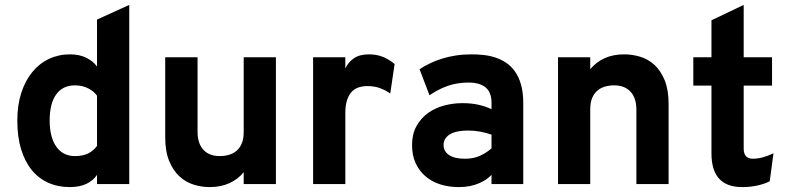

<svg xmlns="http://www.w3.org/2000/svg" viewBox="-20 -742 3178 774"><path d="M261.2 12.2Q213.4 12.2 174.3 -5.4Q135.3 -22.9 107.7 -56.9Q80.1 -90.8 64.9 -140.9Q49.8 -190.9 49.8 -255.9Q49.8 -318.4 65.9 -367.9Q82 -417.5 110.4 -451.9Q138.7 -486.3 177.5 -504.6Q216.3 -522.9 262.2 -522.9Q299.8 -522.9 327.1 -509.5Q354.5 -496.1 371.1 -474.1V-663.1L501 -722.2V0H371.1V-37.1Q355.5 -13.7 327.9 -0.7Q300.3 12.2 261.2 12.2ZM282.2 -112.8Q314 -112.8 335.4 -123.5Q356.9 -134.3 371.1 -153.8V-356Q366.2 -363.3 357.9 -370.8Q349.6 -378.4 338.1 -384.5Q326.7 -390.6 312.7 -394.3Q298.8 -397.9 282.2 -397.9Q232.9 -397.9 206.5 -361.3Q180.2 -324.7 180.2 -255.9Q180.2 -223.1 186.8 -196.8Q193.4 -170.4 206.3 -151.6Q219.2 -132.8 238.3 -122.8Q257.3 -112.8 282.2 -112.8Z M962.4 0V-47.9Q939 -19 904.3 -3.4Q869.6 12.2 825.2 12.2Q792.5 12.2 760.5 2.2Q728.5 -7.8 703.1 -31.2Q677.7 -54.7 661.9 -93.3Q646 -131.8 646 -189V-511.2H776.4V-210.9Q776.4 -185.1 783.2 -166.5Q790 -147.9 802 -136Q814 -124 830.1 -118.4Q846.2 -112.8 865.2 -112.8Q885.3 -112.8 903.1 -117.9Q920.9 -123 934.1 -134.5Q947.3 -146 954.8 -164.3Q962.4 -182.6 962.4 -209V-511.2H1092.3V0Z M1242.2 0V-511.2H1372.1V-465.8Q1382.8 -490.2 1406 -506.6Q1429.2 -522.9 1466.8 -522.9Q1498.5 -522.9 1523.7 -512.7Q1548.8 -502.4 1570.8 -483.9L1553.2 -365.2Q1534.7 -377.9 1512.5 -386.5Q1490.2 -395 1460 -395Q1442.9 -395 1427 -390.1Q1411.1 -385.3 1398.9 -373Q1386.7 -360.8 1379.4 -339.4Q1372.1 -317.9 1372.1 -285.2V0Z M1961.4 0V-37.1Q1952.6 -27.8 1940.2 -19Q1927.7 -10.3 1911.1 -3.2Q1894.5 3.9 1874.3 8.1Q1854 12.2 1829.1 12.2Q1789.6 12.2 1755.4 1.5Q1721.2 -9.3 1695.8 -30.8Q1670.4 -52.2 1655.8 -83.7Q1641.1 -115.2 1641.1 -157.2Q1641.1 -201.2 1658.7 -233.2Q1676.3 -265.1 1704.8 -285.9Q1733.4 -306.6 1769.8 -316.4Q1806.2 -326.2 1844.2 -326.2Q1880.9 -326.2 1909.4 -319.6Q1938 -313 1961.4 -301.8V-328.1Q1961.4 -370.1 1937.5 -389.6Q1913.6 -409.2 1869.1 -409.2Q1823.7 -409.2 1785.6 -396Q1747.6 -382.8 1711.4 -357.9L1671.4 -462.9Q1689.5 -475.1 1712.2 -486.1Q1734.9 -497.1 1761.2 -505.4Q1787.6 -513.7 1817.6 -518.3Q1847.7 -522.9 1880.4 -522.9Q1903.3 -522.9 1927.7 -520.5Q1952.1 -518.1 1975.3 -510.7Q1998.5 -503.4 2019.3 -489.7Q2040 -476.1 2055.7 -454.3Q2071.3 -432.6 2080.3 -401.1Q2089.4 -369.6 2089.4 -326.2V0ZM1854 -102.1Q1889.6 -102.1 1916 -114.5Q1942.4 -127 1961.4 -144V-199.2Q1941.4 -206.5 1916.7 -211.2Q1892.1 -215.8 1866.2 -215.8Q1846.2 -215.8 1828.4 -212.6Q1810.5 -209.5 1797.1 -202.4Q1783.7 -195.3 1775.9 -184.1Q1768.1 -172.9 1768.1 -157.2Q1768.1 -132.3 1790 -117.2Q1812 -102.1 1854 -102.1Z M2545.4 0V-299.8Q2545.4 -325.7 2538.6 -344.2Q2531.7 -362.8 2519.5 -374.8Q2507.3 -386.7 2491.2 -392.3Q2475.1 -397.9 2456.1 -397.9Q2436 -397.9 2418.5 -392.8Q2400.9 -387.7 2387.7 -376.2Q2374.5 -364.7 2366.9 -346.4Q2359.4 -328.1 2359.4 -301.8V0H2229.5V-511.2H2359.4V-462.9Q2382.8 -491.7 2417.2 -507.3Q2451.7 -522.9 2496.1 -522.9Q2528.8 -522.9 2561 -513.2Q2593.3 -503.4 2618.7 -480Q2644 -456.5 2659.7 -418Q2675.3 -379.4 2675.3 -321.8V0Z M2972.2 12.2Q2939 12.2 2915.5 2.9Q2892.1 -6.3 2877.2 -23.7Q2862.3 -41 2855.2 -66.2Q2848.1 -91.3 2848.1 -123V-397H2774.9V-511.2H2848.1V-660.2L2978 -722.2V-511.2H3092.3V-397H2978V-142.1Q2978 -122.6 2987.5 -112.3Q2997.1 -102.1 3014.2 -102.1Q3033.7 -102.1 3054.7 -107.7Q3075.7 -113.3 3098.1 -124L3083 -11.2Q3060.5 0 3032.2 6.1Q3003.9 12.2 2972.2 12.2Z"/></svg>

Font: Overpass
Style: Bold
Weight: 700
Designer: Delve Withrington
Foundry: Delve Fonts
Version: Version 1.001